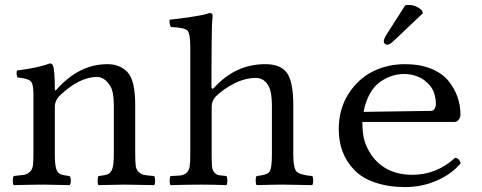

<svg xmlns="http://www.w3.org/2000/svg" viewBox="-20 -751 1960 781"><path d="M212 -389Q303 -490 417 -490Q469 -490 500 -456Q530 -423 530 -322V-126Q530 -94 532 -77.5Q534 -61 544 -51.5Q554 -42 566.5 -39.5Q579 -37 607 -35Q611 -30 611 -16Q611 -2 607 2Q521 0 486 0Q465 0 381 2Q377 -2 377 -16Q377 -30 381 -35Q410 -38 421 -43.5Q432 -49 437.5 -66.5Q443 -84 443 -126V-325Q443 -378 428 -402Q405 -438 375 -438Q301 -438 220 -359Q203 -340 203 -317V-126Q203 -84 208 -66.5Q213 -49 224 -43.5Q235 -38 263 -35Q268 -30 268 -16Q268 -2 263 2Q179 0 159 0Q118 0 36 2Q32 -2 32 -16Q32 -30 36 -35Q66 -38 78.5 -40Q91 -42 101.5 -52Q112 -62 114 -78Q116 -94 116 -126V-368Q116 -410 104.5 -421Q93 -432 51 -436Q45 -453 49 -464Q139 -476 183 -493Q191 -493 195 -485Q203 -467 203 -389Q203 -377 212 -389Z M841 -317V-122Q841 -90 842.5 -74Q844 -58 852.5 -49Q861 -40 869.5 -38.5Q878 -37 901 -35Q905 -30 905 -16Q905 -2 901 2Q841 0 798 0Q752 0 674 2Q670 -2 670 -16Q670 -30 674 -35Q703 -36 715.5 -37.5Q728 -39 738.5 -48Q749 -57 751.5 -73.5Q754 -90 754 -122V-559Q754 -615 742 -627Q730 -639 676 -641Q673 -644 671.5 -649.5Q670 -655 669.5 -661Q669 -667 670 -671Q704 -674 759.5 -682.5Q815 -691 832 -698Q845 -698 845 -688Q841 -648 841 -583L840 -400Q840 -394 842 -391.5Q844 -389 846 -390Q848 -391 850 -393Q937 -490 1059 -490Q1120 -490 1146 -456Q1173 -421 1173 -322V-122Q1173 -66 1187 -52.5Q1201 -39 1250 -35Q1254 -30 1254 -16.5Q1254 -3 1250 2Q1164 0 1130 0Q1095 0 1024 2Q1020 -2 1020 -16.5Q1020 -31 1024 -35Q1065 -39 1075.5 -51.5Q1086 -64 1086 -122V-321Q1086 -374 1074 -398Q1056 -434 1021 -434Q978 -434 934 -412Q890 -390 858 -359Q841 -341 841 -317Z M1628 -729Q1634 -731 1642 -731Q1673 -731 1697 -708L1700 -697L1585 -588Q1566 -569 1555 -569Q1550 -569 1545.5 -573Q1541 -577 1541 -582Q1541 -592 1552 -610ZM1459 -296 1733 -300Q1743 -300 1748 -308.5Q1753 -317 1753 -326Q1753 -349 1747 -368.5Q1741 -388 1730.5 -401Q1720 -414 1707 -424Q1694 -434 1679.5 -439.5Q1665 -445 1651.5 -447.5Q1638 -450 1625 -450Q1599 -450 1575 -442.5Q1551 -435 1527 -418.5Q1503 -402 1485 -370.5Q1467 -339 1459 -296ZM1831 -109Q1848 -108 1854 -87Q1816 -42 1756 -16Q1696 10 1627 10Q1561 10 1506 -8.5Q1451 -27 1420 -61Q1358 -125 1358 -226Q1358 -307 1397 -368.5Q1436 -430 1496 -460Q1556 -490 1627 -490Q1688 -490 1733.5 -471.5Q1779 -453 1804 -422Q1829 -391 1841 -356.5Q1853 -322 1853 -284Q1853 -274 1846 -264.5Q1839 -255 1829 -255H1454Q1454 -208 1462.5 -179Q1471 -150 1491 -120Q1548 -40 1657 -40Q1756 -40 1831 -109Z"/></svg>

Font: Libertinus Mono
Style: Regular
Weight: 400
Designer: Philipp H. Poll
Foundry: Khaled Hosny
Version: Version 6.7